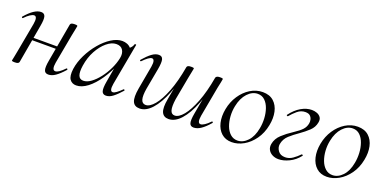

<svg xmlns="http://www.w3.org/2000/svg" viewBox="-17 -884 2734 1373"><g transform="rotate(20 1350.5 -197.5)"><path d="M82.4 8Q68.2 8 63.6 6.3Q59 4.6 59 1.6Q59 -1.6 64.5 -24.8Q70 -48 74 -74L115 -297Q124.8 -355.6 98.4 -355.6Q86.8 -355.6 68.7 -344Q50.6 -332.4 29.2 -310Q26.2 -306 21.8 -310.5Q17.4 -315 21.2 -318.2Q54.8 -357.2 83.4 -376.1Q112 -395 137.6 -395Q162.4 -395 168.8 -373.3Q175.2 -351.6 165.6 -299.4L114.4 -7.2Q111.8 8 82.4 8ZM119 -183.4 122.8 -202.6H355.2L352.2 -183.4ZM336.4 8.2Q310.8 8.2 304.5 -13.9Q298.2 -36 307.6 -87.4L359.6 -379.6Q362.2 -394.8 390.8 -394.8Q406 -394.8 410.1 -393Q414.2 -391.2 414.2 -388.4Q414.2 -385.2 409.2 -362.4Q404.2 -339.6 399.2 -312.8L358.2 -89.8Q348.4 -31.2 375.6 -31.2Q400.6 -31.2 443.8 -76.8Q447.8 -80.8 451.8 -76.7Q455.8 -72.6 452 -68.6Q418.4 -30.4 390.6 -11.1Q362.8 8.2 336.4 8.2Z M550.6 13Q518.2 13 501.1 -11.1Q484 -35.2 491.2 -91Q499 -145.2 525.7 -199.5Q552.4 -253.8 590.5 -299.1Q628.6 -344.4 671.7 -371.7Q714.8 -399 754.4 -399Q772.8 -399 790.6 -392.3Q808.4 -385.6 821.1 -370.3Q833.8 -355 835.8 -330.4L793.4 -357Q805.6 -359 822.1 -373.4Q838.6 -387.8 843.6 -407Q845.6 -410 851.1 -408.8Q856.6 -407.6 855.6 -405.6L797.6 -89Q787.8 -30.8 812.6 -30.8Q824.2 -30.8 841.4 -43.5Q858.6 -56.2 879.4 -77Q882.4 -80 886.4 -76Q890.4 -72 887.4 -69Q854.8 -32 828.1 -11.5Q801.4 9 775.4 9Q750.6 9 743.9 -12.9Q737.2 -34.8 746.8 -89L771 -229L788 -246Q758.4 -170.4 718.4 -111.6Q678.4 -52.8 635 -19.9Q591.6 13 550.6 13ZM586.6 -36Q614.6 -36 644.6 -57.8Q674.6 -79.6 702.3 -115.2Q730 -150.8 750.5 -193.5Q771 -236.2 779.2 -277Q787.2 -314 772 -339.2Q756.8 -364.4 719.6 -363.6Q685.2 -362.8 649 -332.6Q612.8 -302.4 585 -251.6Q557.2 -200.8 547.4 -136Q539.8 -85.8 549.4 -60.9Q559 -36 586.6 -36Z M1033.4 -395Q1058.6 -395 1064.8 -372.8Q1071 -350.6 1061.4 -297L1032.2 -138Q1022.6 -81.2 1030.7 -53.4Q1038.8 -25.6 1065.8 -25.6Q1096.4 -25.6 1130.9 -66.5Q1165.4 -107.4 1196.4 -186.5Q1227.4 -265.6 1247 -378.8L1258.6 -377.8Q1238.8 -260.6 1203.9 -172.5Q1169 -84.4 1125 -35.7Q1081 13 1033 13Q993.2 13 979.9 -18.3Q966.6 -49.6 978.8 -119L1010.8 -297Q1015.8 -327.6 1011.3 -341.4Q1006.8 -355.2 995.4 -355.2Q983.8 -355.2 966.8 -342.8Q949.8 -330.4 929 -309Q925 -305 921 -309Q917 -313 921 -317Q953.8 -355 980.7 -375Q1007.6 -395 1033.4 -395ZM1498.6 -394Q1513.8 -394 1517.5 -392.3Q1521.2 -390.6 1521.2 -387.6Q1521.2 -384.4 1516.6 -362Q1512 -339.6 1507 -316.8L1465.2 -89Q1455.4 -30.4 1481.8 -30.4Q1493.4 -30.4 1511.5 -42Q1529.6 -53.6 1551 -76Q1554 -80 1558.4 -75.5Q1562.8 -71 1559 -67.8Q1525.4 -28.8 1497.3 -9.9Q1469.2 9 1442.6 9Q1417.8 9 1411.5 -12.7Q1405.2 -34.4 1414.6 -86.6L1466.6 -378.8Q1470.8 -394 1498.6 -394ZM1278.2 -394Q1293.4 -394 1297.1 -392.3Q1300.8 -390.6 1300.8 -387.6Q1300.8 -384.4 1295.4 -360Q1290 -335.6 1285.8 -312L1253.6 -137.6Q1245.4 -80.6 1253.1 -53.1Q1260.8 -25.6 1286.2 -25.6Q1317.2 -25.6 1351.4 -67Q1385.6 -108.4 1416.4 -187.6Q1447.2 -266.8 1466.6 -378.8L1479 -377.8Q1459.2 -261.4 1424.5 -173.2Q1389.8 -85 1345.8 -36Q1301.8 13 1253.2 13Q1215.2 13 1201.3 -18.1Q1187.4 -49.2 1200.2 -118.6L1247 -378.8Q1249.2 -394 1278.2 -394Z M1734 14Q1686.2 14 1655.3 -13.8Q1624.4 -41.6 1613.2 -88.6Q1602 -135.6 1612.8 -193Q1624 -251.6 1654.8 -298.1Q1685.6 -344.6 1729.6 -371.8Q1773.6 -399 1823.4 -399Q1875.4 -399 1906.8 -370.7Q1938.2 -342.4 1948.4 -295.5Q1958.6 -248.6 1947.4 -193Q1935.2 -129.8 1901.7 -82.9Q1868.2 -36 1823.8 -11Q1779.4 14 1734 14ZM1768.8 -11Q1810.4 -11 1844.7 -47.3Q1879 -83.6 1890.8 -149Q1898 -186 1895.9 -225.3Q1893.8 -264.6 1882 -298.6Q1870.2 -332.6 1848.2 -353.8Q1826.2 -375 1793.6 -375Q1752 -375 1717.2 -337.8Q1682.4 -300.6 1669.4 -236Q1661.4 -197.4 1664 -158Q1666.6 -118.6 1679.1 -85.2Q1691.6 -51.8 1714.4 -31.4Q1737.2 -11 1768.8 -11Z M2090 14Q2063.6 14 2042.7 3Q2021.8 -8 2011.7 -27Q2001.6 -46 2005.8 -71Q2013.4 -113.6 2047.7 -145.3Q2082 -177 2123.2 -203.4Q2166.8 -232 2186.3 -253.2Q2205.8 -274.4 2210.4 -303.2Q2212.8 -315.6 2209.3 -331.1Q2205.8 -346.6 2194.1 -357.8Q2182.4 -369 2158 -369Q2124.6 -369 2098.2 -346.8Q2071.8 -324.6 2049.6 -298Q2047.8 -296 2042.7 -299Q2037.6 -302 2039.8 -305Q2074.8 -352 2115.6 -375.5Q2156.4 -399 2196.4 -399Q2216.6 -399 2235.2 -392.1Q2253.8 -385.2 2264.4 -370.2Q2275 -355.2 2270 -330Q2263.2 -292.4 2233.7 -264.8Q2204.2 -237.2 2168.4 -212.2Q2130.6 -186.4 2100.5 -159.1Q2070.4 -131.8 2063 -91Q2058.8 -63.8 2076.3 -39.6Q2093.8 -15.4 2130.2 -15.4Q2160.4 -15.4 2186.5 -33.5Q2212.6 -51.6 2235 -75Q2238 -77 2242.5 -74.5Q2247 -72 2245 -68Q2213 -27 2170.2 -6.5Q2127.4 14 2090 14Z M2457 14Q2409.2 14 2378.3 -13.8Q2347.4 -41.6 2336.2 -88.6Q2325 -135.6 2335.8 -193Q2347 -251.6 2377.8 -298.1Q2408.6 -344.6 2452.6 -371.8Q2496.6 -399 2546.4 -399Q2598.4 -399 2629.8 -370.7Q2661.2 -342.4 2671.4 -295.5Q2681.6 -248.6 2670.4 -193Q2658.2 -129.8 2624.7 -82.9Q2591.2 -36 2546.8 -11Q2502.4 14 2457 14ZM2491.8 -11Q2533.4 -11 2567.7 -47.3Q2602 -83.6 2613.8 -149Q2621 -186 2618.9 -225.3Q2616.8 -264.6 2605 -298.6Q2593.2 -332.6 2571.2 -353.8Q2549.2 -375 2516.6 -375Q2475 -375 2440.2 -337.8Q2405.4 -300.6 2392.4 -236Q2384.4 -197.4 2387 -158Q2389.6 -118.6 2402.1 -85.2Q2414.6 -51.8 2437.4 -31.4Q2460.2 -11 2491.8 -11Z"/></g></svg>

Font: Cormorant Infant Light
Style: Italic
Weight: 300
Italic angle: -10°
Designer: Christian Thalmann (Catharsis Fonts)
Foundry: Catharsis Fonts
Version: Version 4.001